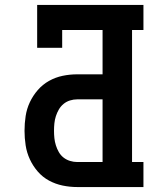

<svg xmlns="http://www.w3.org/2000/svg" viewBox="-20 -755 640 775"><path d="M292 0Q262 0 233 -6Q204 -12 178 -26Q152 -40 132.5 -62.5Q113 -85 100.5 -112Q88 -139 83.5 -168.5Q79 -198 79 -227Q79 -257 83.5 -286.5Q88 -316 100.5 -342.5Q113 -369 132.5 -391.5Q152 -414 178 -428.5Q204 -443 233 -449Q262 -455 292 -455H394V-634H231V-562H130V-735H559V-634H513V-101H559V0ZM292 -101H394V-354H292Q277 -354 262.5 -349.5Q248 -345 236.5 -335.5Q225 -326 217.5 -313Q210 -300 205.5 -286Q201 -272 199.5 -257Q198 -242 198 -227Q198 -212 199.5 -197.5Q201 -183 205.5 -168.5Q210 -154 217.5 -141Q225 -128 236.5 -119Q248 -110 262.5 -105.5Q277 -101 292 -101Z"/></svg>

Font: Iosevka Slab Extended
Style: Bold
Weight: 700
Width: 7
Monospace: yes
Designer: Belleve Invis
Foundry: Belleve Invis
Version: Version 11.1.0; ttfautohint (v1.8.3)